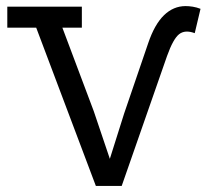

<svg xmlns="http://www.w3.org/2000/svg" viewBox="-20 -611 679 631"><path d="M467 -469Q488 -531 519 -561Q550 -591 590 -591Q601 -591 613.5 -589Q626 -587 639 -582L620 -502Q588 -514 568.5 -498.5Q549 -483 529 -427L380 0H295L99 -520H4V-589H249V-520H185L288 -246L341 -89L388 -238Z"/></svg>

Font: Podkova
Style: Regular
Weight: 400
Designer: Ilya Yudin
Foundry: Cyreal (www.cyreal.org)
Version: Version 2.103